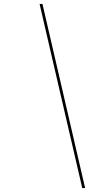

<svg xmlns="http://www.w3.org/2000/svg" viewBox="-20 -800 560 970"><path d="M194.5 -780H180L395.5 150H410Z"/></svg>

Font: Bodoni* 16pt Medium
Style: Italic
Weight: 500
Italic angle: -13°
Version: Version 2.3